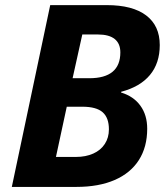

<svg xmlns="http://www.w3.org/2000/svg" viewBox="-20 -734 660 754"><path d="M177.2 -713.9H399.4Q501 -713.9 554.2 -673.3Q607.4 -632.8 607.4 -557.1Q607.4 -485.8 568.8 -439.5Q530.3 -393.1 455.6 -373.5V-370.6Q504.4 -356 531.2 -319.1Q558.1 -282.2 558.1 -228.5Q558.1 -156.7 525.4 -105.5Q492.7 -54.2 430.2 -27.1Q367.7 0 280.3 0H26.4ZM407.7 -226.1Q407.7 -271.5 383.1 -293.2Q358.4 -314.9 303.7 -314.9H242.2L199.7 -117.7H277.8Q316.9 -117.7 346.2 -130.9Q375.5 -144 391.6 -168.7Q407.7 -193.4 407.7 -226.1ZM452.6 -528.3Q452.6 -563 430.4 -580.8Q408.2 -598.6 364.3 -598.6H303.2L265.1 -426.8H330.6Q452.6 -426.8 452.6 -528.3Z"/></svg>

Font: Viking Open Sans
Style: Bold Italic
Weight: 700
Italic angle: -12°
Foundry: Ascender Corporation
Version: Version 2.000